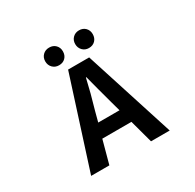

<svg xmlns="http://www.w3.org/2000/svg" viewBox="-196 -1158 1393 1372"><g transform="rotate(-30 500.0 -472.0)"><path d="M620.1 -798.8Q588.9 -798.8 568.4 -819.8Q547.9 -840.8 547.9 -872.1Q547.9 -903.3 568.4 -923.8Q588.9 -944.3 620.1 -944.3Q652.3 -944.3 672.4 -923.8Q692.4 -903.3 692.4 -872.1Q692.4 -839.8 672.4 -819.3Q652.3 -798.8 620.1 -798.8ZM446.3 -872.1Q446.3 -839.8 426.3 -819.3Q406.2 -798.8 374 -798.8Q341.8 -798.8 321.3 -819.8Q300.8 -840.8 300.8 -872.1Q300.8 -903.3 321.3 -923.8Q341.8 -944.3 374 -944.3Q406.2 -944.3 426.3 -923.8Q446.3 -903.3 446.3 -872.1ZM410.2 -304.7H585.9L563.5 -385.7Q550.8 -428.7 529.3 -512.2Q507.8 -595.7 499 -627.9H495.1Q469.7 -514.6 431.6 -385.7ZM669.9 0 618.2 -190.4H377.9L326.2 0H175.8L413.1 -740.2H586.9L824.2 0Z"/></g></svg>

Font: GenEi Gothic M Regular
Style: Bold
Weight: 700
Designer: o_tamon (Modified); [Source Han Sans]
Ryoko NISHIZUKA  (kana & ideographs); Paul D. Hunt (Latin, Greek & Cyrillic); Wenl
Version: Version 1.1a;Original Version 1.004